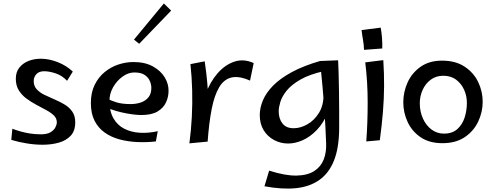

<svg xmlns="http://www.w3.org/2000/svg" viewBox="-20 -812 2843 1105"><path d="M226 21Q180 21 132 13Q84 5 45 -7L51 -71Q75 -62 100 -55Q125 -48 154 -43.5Q183 -39 216 -39Q250 -39 270 -50.5Q290 -62 298.5 -78.5Q307 -95 307 -108Q307 -131 290 -147.5Q273 -164 246 -178.5Q219 -193 189 -209Q159 -225 132 -245Q105 -265 88 -292.5Q71 -320 71 -359Q71 -397 91 -422.5Q111 -448 143.5 -461Q176 -474 215 -474Q262 -474 312 -454.5Q362 -435 399 -400L366 -347Q338 -377 301 -389.5Q264 -402 234 -402Q205 -402 189.5 -385.5Q174 -369 174 -345Q174 -317 191.5 -298Q209 -279 236 -266Q263 -253 293.5 -240Q324 -227 351 -211Q378 -195 395.5 -170.5Q413 -146 413 -108Q413 -59 387 -31Q361 -3 318.5 9Q276 21 226 21Z M877 2Q823 8 769 5.5Q715 3 667 -10Q619 -23 582 -49.5Q545 -76 524 -117.5Q503 -159 503 -219Q503 -279 524.5 -323Q546 -367 581.5 -396.5Q617 -426 660.5 -440.5Q704 -455 748 -455Q815 -455 860.5 -429.5Q906 -404 928.5 -366Q951 -328 950 -288Q950 -255 935.5 -223Q921 -191 887 -170.5Q853 -150 793 -150Q772 -150 741.5 -154Q711 -158 678.5 -165.5Q646 -173 617.5 -183.5Q589 -194 572 -207L596 -246Q615 -234 648.5 -223.5Q682 -213 732 -213Q763 -213 790 -222Q817 -231 834 -251.5Q851 -272 851 -306Q851 -325 842.5 -345.5Q834 -366 813 -380.5Q792 -395 753 -395Q718 -395 685 -371Q652 -347 631 -310Q610 -273 610 -232Q610 -171 633 -131Q656 -91 695.5 -71Q735 -51 784.5 -48Q834 -45 888 -57ZM781 -560 751 -584 923 -792 965 -751Z M1175 3 1133 -110Q1136 -196 1162.5 -268.5Q1189 -341 1232.5 -390.5Q1276 -440 1329.5 -457.5Q1383 -475 1440 -449L1419 -348Q1356 -376 1312.5 -366Q1269 -356 1241.5 -310Q1214 -264 1198.5 -185.5Q1183 -107 1175 3ZM1175 3 1070 13Q1080 -63 1084 -139.5Q1088 -216 1086 -292.5Q1084 -369 1076 -443L1158 -459Q1168 -393 1173 -334.5Q1178 -276 1179.5 -222Q1181 -168 1179.5 -112.5Q1178 -57 1175 3Z M1502 260 1529 170Q1623 200 1687 198.5Q1751 197 1789 172Q1827 147 1843 106Q1859 65 1857 14Q1855 -30 1853 -77Q1851 -124 1847 -179.5Q1843 -235 1837 -304Q1831 -373 1822 -461L1926 -465Q1928 -430 1929 -383.5Q1930 -337 1931 -284Q1932 -231 1932 -176.5Q1932 -122 1932 -71Q1931 40 1902 112.5Q1873 185 1817.5 224Q1762 263 1683 271Q1604 279 1502 260ZM1638 14Q1595 14 1557.5 -6Q1520 -26 1497.5 -62.5Q1475 -99 1475 -150Q1475 -192 1493.5 -235.5Q1512 -279 1552.5 -320Q1593 -361 1659.5 -397Q1726 -433 1822 -461L1846 -403Q1761 -384 1709 -354Q1657 -324 1630 -290.5Q1603 -257 1593.5 -225.5Q1584 -194 1584 -172Q1584 -129 1605.5 -101.5Q1627 -74 1670 -74Q1709 -74 1749 -96.5Q1789 -119 1816 -163Q1843 -207 1842 -270L1900 -319Q1894 -230 1868 -167Q1842 -104 1803.5 -64Q1765 -24 1722 -5Q1679 14 1638 14Z M2075 -525Q2074 -557 2069 -583.5Q2064 -610 2061 -639L2171 -653Q2176 -626 2178.5 -594Q2181 -562 2180 -533ZM2166 -5 2088 2Q2096 -103 2096 -222.5Q2096 -342 2082 -453L2186 -466Q2191 -387 2190.5 -315.5Q2190 -244 2184 -169.5Q2178 -95 2166 -5Z M2526 12Q2451 12 2401 -22Q2351 -56 2326 -110Q2301 -164 2301 -223Q2301 -283 2326 -338Q2351 -393 2401 -428Q2451 -463 2524 -463Q2602 -463 2654 -428.5Q2706 -394 2732 -340Q2758 -286 2758 -226Q2758 -167 2732 -112Q2706 -57 2654.5 -22.5Q2603 12 2526 12ZM2535 -43Q2583 -43 2612 -69Q2641 -95 2654 -135.5Q2667 -176 2667 -220Q2667 -260 2651 -295.5Q2635 -331 2605 -353.5Q2575 -376 2531 -376Q2489 -376 2458.5 -353Q2428 -330 2412 -294Q2396 -258 2396 -218Q2396 -170 2414 -130Q2432 -90 2463.5 -66.5Q2495 -43 2535 -43Z"/></svg>

Font: Marhey Light
Style: Regular
Weight: 300
Designer: Nur Syamsi & Bustanul Arifin
Foundry: Namelatype
Version: Version 1.000